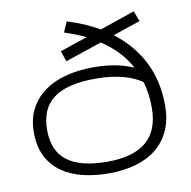

<svg xmlns="http://www.w3.org/2000/svg" viewBox="-79 -765 850 856"><g transform="rotate(-10 346.5 -337.0)"><path d="M474.1 -589.8Q557.1 -526.4 601.1 -439.5Q645 -352.5 645 -242.2Q645 -174.8 622.1 -126.5Q599.1 -78.1 559.1 -47.1Q519 -16.1 464.8 -1.5Q410.6 13.2 348.1 13.2Q284.2 13.2 229.5 0Q174.8 -13.2 134.3 -41.7Q93.8 -70.3 70.8 -115.2Q47.9 -160.2 47.9 -224.1Q47.9 -287.6 73 -333.3Q98.1 -378.9 140.9 -408.2Q183.6 -437.5 239.7 -451.2Q295.9 -464.8 357.9 -464.8Q389.6 -464.8 415.8 -462.2Q441.9 -459.5 463.9 -455.1Q485.8 -450.7 504.4 -444.6Q522.9 -438.5 540 -431.2Q517.1 -474.1 484.4 -507.8Q451.7 -541.5 411.1 -567.9L246.1 -512.2L229 -560.1L353 -602.1Q330.6 -613.3 306.6 -622.6Q282.7 -631.8 257.8 -640.1L277.8 -687Q317.9 -674.8 353.8 -659.2Q389.6 -643.6 421.9 -625L580.1 -679.2L598.1 -631.8ZM585 -242.2Q585 -275.4 580.8 -304.7Q576.7 -334 568.8 -360.8Q554.2 -371.1 534.4 -380.6Q514.6 -390.1 489 -397.2Q463.4 -404.3 431.6 -408.7Q399.9 -413.1 360.8 -413.1Q293.9 -413.1 246.1 -401.1Q198.2 -389.2 167.5 -365.5Q136.7 -341.8 122.3 -306.4Q107.9 -271 107.9 -224.1Q107.9 -129.9 167.7 -84.5Q227.5 -39.1 349.1 -39.1Q466.8 -39.1 525.9 -89.6Q585 -140.1 585 -242.2Z"/></g></svg>

Font: Stint Ultra Expanded
Style: Regular
Weight: 400
Width: 7
Designer: Astigmatic (AOETI)
Foundry: Astigmatic (AOETI)
Version: Version 1.000